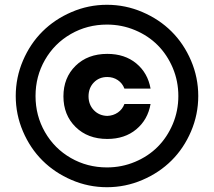

<svg xmlns="http://www.w3.org/2000/svg" viewBox="-20 -780 903 810"><path d="M580.6 -20.8Q509.3 9.8 431.2 9.8Q353 9.8 282 -20.8Q210.9 -51.3 159.2 -102.8Q107.4 -154.3 76.9 -225.6Q46.4 -296.9 46.4 -375Q46.4 -453.1 76.9 -524.4Q107.4 -595.7 159.2 -647.2Q210.9 -698.7 282 -729.2Q353 -759.8 431.2 -759.8Q509.3 -759.8 580.6 -729.2Q651.9 -698.7 703.6 -647.2Q755.4 -595.7 785.9 -524.4Q816.4 -453.1 816.4 -375Q816.4 -296.9 785.9 -225.6Q755.4 -154.3 703.6 -102.8Q651.9 -51.3 580.6 -20.8ZM431.2 -73.7Q493.7 -73.7 549.6 -97.2Q605.5 -120.6 645.5 -160.9Q685.5 -201.2 709 -256.8Q732.4 -312.5 732.4 -375Q732.4 -437.5 709 -493.2Q685.5 -548.8 645.5 -589.1Q605.5 -629.4 549.6 -652.8Q493.7 -676.3 431.2 -676.3Q348.1 -676.3 278.8 -636.5Q209.5 -596.7 169.7 -527.3Q129.9 -458 129.9 -375Q129.9 -292 169.7 -222.7Q209.5 -153.3 278.8 -113.5Q348.1 -73.7 431.2 -73.7ZM432.6 -193.8Q350.1 -193.8 298.8 -244.4Q247.6 -294.9 247.6 -373.5Q247.6 -452.1 298.8 -502.4Q350.1 -552.7 432.6 -552.7Q506.3 -552.7 554.9 -512.5Q603.5 -472.2 615.2 -406.2H504.9Q496.6 -428.7 477.1 -441.9Q457.5 -455.1 432.6 -455.1Q397.9 -455.1 375.7 -431.9Q353.5 -408.7 353.5 -373.5Q353.5 -338.9 375.7 -315.4Q397.9 -292 432.6 -291Q458 -292 477.3 -305.4Q496.6 -318.8 504.9 -341.3H615.2Q603.5 -274.9 554.9 -234.4Q506.3 -193.8 432.6 -193.8Z"/></svg>

Font: Now
Style: Bold
Weight: 700
Designer: Alfredo Marco Pradil
Foundry: Alfredo Marco Pradil
Version: Version 1.002;PS 001.002;hotconv 1.0.88;makeotf.lib2.5.64775